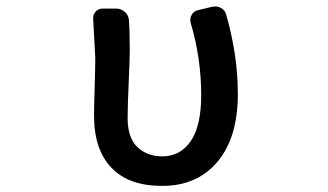

<svg xmlns="http://www.w3.org/2000/svg" viewBox="-20 -577 1040 609"><path d="M494.1 12.7Q388.7 12.7 333.5 -44.9Q278.3 -102.5 278.3 -210Q278.3 -240.2 280.3 -301.8Q282.2 -363.3 282.2 -393.6L275.4 -519.5Q275.4 -531.2 283.2 -540Q292 -549.8 305.7 -549.8H348.6Q363.3 -549.8 375 -540Q386.7 -530.3 388.7 -515.6Q391.6 -481.4 391.6 -418.9Q391.6 -392.6 388.2 -315.4Q384.8 -238.3 384.8 -202.1Q384.8 -140.6 415.5 -110.8Q446.3 -81.1 495.1 -81.1Q551.8 -81.1 585 -129.4Q618.2 -177.7 618.2 -275.4Q618.2 -391.6 585 -503.9Q581.1 -517.6 587.9 -529.8Q594.7 -542 608.4 -544.9L653.3 -555.7Q658.2 -556.6 662.1 -556.6Q671.9 -556.6 680.7 -551.8Q693.4 -544.9 697.3 -531.2Q734.4 -401.4 734.4 -279.3Q734.4 -140.6 669.9 -64Q605.5 12.7 494.1 12.7Z"/></svg>

Font: Gen Jyuu Gothic L Monospace Medium
Style: Regular
Weight: 500
Designer: [Source Han Sans]
Ryoko NISHIZUKA  (kana & ideographs); Paul D. Hunt (Latin, Greek & Cyrillic); Wenlong ZHANG  (bopomofo
Version: Version 1.002.20150607